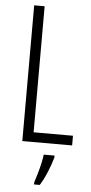

<svg xmlns="http://www.w3.org/2000/svg" viewBox="-62 -749 479 1006"><g transform="rotate(5 178.0 -246.5)"><path d="M76 0V-714H131V-51H338V0ZM251 71Q241 107 224 148Q207 189 187 221H157V210Q163 192 171 164.5Q179 137 185.5 109Q192 81 194 61H251Z"/></g></svg>

Font: Noto Sans Myanmar ExtraCondensed Light
Style: Regular
Weight: 300
Width: 2
Designer: Monotype Design Team
Foundry: Monotype Imaging Inc.
Version: Version 2.107; ttfautohint (v1.8.4.7-5d5b)